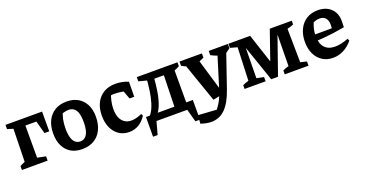

<svg xmlns="http://www.w3.org/2000/svg" viewBox="-35 -1132 3731 1964"><g transform="rotate(-20 1830.0 -150.5)"><path d="M427 -491V-276H375L338 -415H218V-65L309 -47V0H29V-42Q41 -49 54 -55.5Q67 -62 84 -68L92 -426L29 -445V-491Z M684 11Q613 11 562.5 -19Q512 -49 484.5 -105Q457 -161 457 -239Q457 -320 486 -379Q515 -438 568.5 -470Q622 -502 696 -502Q768 -502 819.5 -472Q871 -442 899 -387Q927 -332 927 -256Q927 -173 897.5 -113Q868 -53 814 -21Q760 11 684 11ZM692 -70Q723 -70 745.5 -89Q768 -108 779.5 -147.5Q791 -187 791 -246Q791 -304 779.5 -341.5Q768 -379 744.5 -397Q721 -415 687 -415Q663 -415 631.5 -406Q600 -397 553 -379L632 -432Q612 -389 602.5 -344Q593 -299 593 -243Q593 -184 604.5 -146Q616 -108 638.5 -89Q661 -70 692 -70Z M1196 11Q1133 11 1086 -20.5Q1039 -52 1013 -108.5Q987 -165 987 -240Q987 -322 1017 -380.5Q1047 -439 1101 -470.5Q1155 -502 1228 -502Q1263 -502 1298.5 -495Q1334 -488 1367 -474L1351 -378Q1269 -409 1177 -409Q1157 -409 1137.5 -404Q1118 -399 1101 -390L1158 -438Q1140 -394 1130.5 -349.5Q1121 -305 1121 -263Q1121 -208 1137.5 -170Q1154 -132 1184.5 -112Q1215 -92 1258 -92Q1283 -92 1311.5 -99.5Q1340 -107 1372 -121L1382 -98Q1310 11 1196 11ZM1314 -311 1254 -474H1367L1365 -311Z M1502 -35 1437 -61Q1467 -91 1487.5 -137.5Q1508 -184 1522 -248Q1536 -312 1543 -390L1546 -422L1458 -445V-491H1901V-449Q1889 -442 1876 -435.5Q1863 -429 1845 -424V-61H1716L1725 -414H1621Q1612 -300 1595 -226.5Q1578 -153 1555 -108.5Q1532 -64 1502 -35ZM1406 139 1407 -75H1917V139H1867L1829 0H1494L1456 139Z M1906 179 1914 89 2113 102Q2137 71 2153 44Q2169 17 2181 -13Q2193 -43 2206 -81L2330 -481H2427L2281 -56Q2236 75 2172.5 138Q2109 201 2021 201Q1994 201 1965.5 195.5Q1937 190 1906 179ZM2116 -5 1950 -481H2099L2233 -29ZM2056 -396Q2021 -402 1987.5 -414.5Q1954 -427 1923 -445V-491H2167V-445ZM2384 -396Q2347 -402 2310.5 -414.5Q2274 -427 2241 -445V-491H2450V-445Z M3081 -62 3149 -46V0H2890V-41Q2906 -50 2926 -57Q2946 -64 2955 -65L2960 -455L2975 -452L2817 0H2743L2592 -438L2609 -441L2604 -62L2682 -46V0H2453V-41Q2470 -49 2485.5 -54.5Q2501 -60 2518 -65L2532 -425L2456 -446V-491H2692L2811 -130L2781 -131L2906 -491H3145V-450Q3128 -443 3113 -438Q3098 -433 3076 -428Z M3416 11Q3350 11 3301 -20Q3252 -51 3224.5 -107.5Q3197 -164 3197 -240Q3197 -318 3226 -377Q3255 -436 3307 -468.5Q3359 -501 3431 -501Q3491 -501 3534.5 -477.5Q3578 -454 3602 -411.5Q3626 -369 3625 -310L3623 -246Q3557 -234 3501.5 -226.5Q3446 -219 3392 -214.5Q3338 -210 3277 -207L3278 -277L3504 -278L3506 -317Q3506 -364 3483 -389.5Q3460 -415 3418 -415Q3401 -415 3384 -410.5Q3367 -406 3350 -398Q3336 -365 3328.5 -330Q3321 -295 3321 -261Q3321 -177 3360.5 -133.5Q3400 -90 3473 -90Q3536 -90 3619 -122L3629 -98Q3585 -45 3530.5 -17Q3476 11 3416 11Z"/></g></svg>

Font: Piazzolla 24pt
Style: Bold
Weight: 700
Designer: Juan Pablo del Peral
Foundry: Huerta Tipografica
Version: Version 2.005